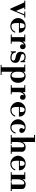

<svg xmlns="http://www.w3.org/2000/svg" viewBox="2390 -3199 1108 5958"><g transform="rotate(90 2944.0 -220.0)"><path d="M-15 -420V-450H253V-420ZM323 -420V-450H511V-420ZM234 13 31 -440H187L304.4 -167H309ZM234 13 414 -432H450L263 13Z M774 13Q722 13 676.5 -7Q631 -27 596.5 -61Q562 -95 543 -138Q524 -181 524 -228Q524 -286 554 -339.5Q584 -393 639 -427.5Q694 -462 768 -462Q828 -462 875.5 -438Q923 -414 950.5 -369.5Q978 -325 978 -264V-253H631V-283H837V-344Q837 -430 765 -430Q734 -430 715 -411Q696 -392 687.5 -346.5Q679 -301 679 -222Q679 -141 688 -97.5Q697 -54 719 -38Q741 -22 779 -22Q832 -22 875.5 -48Q919 -74 948 -138H981Q960 -69 904.5 -28Q849 13 774 13Z M1036 0V-30H1117V-420H1036V-450H1255V-373H1259Q1292 -429 1329 -445.5Q1366 -462 1395 -462Q1441 -462 1466 -438.5Q1491 -415 1491 -371Q1491 -328 1469.5 -308Q1448 -288 1416 -288Q1387 -288 1363.5 -305Q1340 -322 1340 -356Q1340 -376 1346.5 -385Q1353 -394 1353 -399Q1353 -401 1351.5 -402.5Q1350 -404 1345 -404Q1329 -404 1307.5 -383Q1286 -362 1270.5 -328Q1255 -294 1255 -254V-30H1320V0Z M1751 12Q1707 12 1667 -2Q1627 -16 1601 -39L1586 0H1557V-163H1590L1596 -134Q1606 -87 1643 -55.5Q1680 -24 1753 -24Q1800 -24 1823 -38.5Q1846 -53 1846 -82Q1846 -106 1824.5 -122.5Q1803 -139 1735 -152Q1688 -161 1650.5 -177.5Q1613 -194 1592 -224.5Q1571 -255 1571 -306Q1571 -383 1613.5 -422.5Q1656 -462 1734 -462Q1779 -462 1812 -450Q1845 -438 1858 -417L1869 -450H1895V-305H1860L1857 -320Q1846 -376 1819.5 -401Q1793 -426 1734 -426Q1688 -426 1664.5 -409.5Q1641 -393 1641 -367Q1641 -352 1649 -340Q1657 -328 1681 -317.5Q1705 -307 1752 -297Q1798 -287 1835 -270Q1872 -253 1893.5 -223.5Q1915 -194 1915 -144Q1915 -66 1870 -27Q1825 12 1751 12Z M2327 12Q2281 12 2246 -8Q2211 -28 2194 -58H2170L2190 -210Q2190 -115 2223.5 -71Q2257 -27 2306 -27Q2333.1 -27 2349.5 -43Q2366 -59 2373.5 -101.4Q2381 -143.9 2381 -223Q2381 -304 2373.5 -347.5Q2366 -391 2349 -407Q2332 -423 2305 -423Q2256 -423 2223 -379.2Q2190 -335.4 2190 -240L2170 -392H2194Q2211 -422 2246.5 -442Q2282 -462 2328 -462Q2383 -462 2430.5 -432.5Q2478 -403 2507 -349.5Q2536 -296 2536 -225Q2536 -154 2506.6 -100.5Q2477.2 -47 2429.6 -17.5Q2382 12 2327 12ZM1978 314V284H2290V314ZM2052 299V-434H2190V299ZM1971 -420V-450H2190V-420Z M2606 0V-30H2687V-420H2606V-450H2825V-373H2829Q2862 -429 2899 -445.5Q2936 -462 2965 -462Q3011 -462 3036 -438.5Q3061 -415 3061 -371Q3061 -328 3039.5 -308Q3018 -288 2986 -288Q2957 -288 2933.5 -305Q2910 -322 2910 -356Q2910 -376 2916.5 -385Q2923 -394 2923 -399Q2923 -401 2921.5 -402.5Q2920 -404 2915 -404Q2899 -404 2877.5 -383Q2856 -362 2840.5 -328Q2825 -294 2825 -254V-30H2890V0Z M3379 13Q3327 13 3281.5 -7Q3236 -27 3201.5 -61Q3167 -95 3148 -138Q3129 -181 3129 -228Q3129 -286 3159 -339.5Q3189 -393 3244 -427.5Q3299 -462 3373 -462Q3433 -462 3480.5 -438Q3528 -414 3555.5 -369.5Q3583 -325 3583 -264V-253H3236V-283H3442V-344Q3442 -430 3370 -430Q3339 -430 3320 -411Q3301 -392 3292.5 -346.5Q3284 -301 3284 -222Q3284 -141 3293 -97.5Q3302 -54 3324 -38Q3346 -22 3384 -22Q3437 -22 3480.5 -48Q3524 -74 3553 -138H3586Q3565 -69 3509.5 -28Q3454 13 3379 13Z M3913 13Q3861.9 13 3817.2 -7Q3772.5 -27 3738.4 -61Q3704.3 -95 3685.2 -137.5Q3666 -180 3666 -225.5Q3666 -270 3684.6 -312Q3703.2 -354 3736.3 -388Q3769.3 -422 3814.8 -442Q3860.3 -462 3914 -462Q3962.1 -462 4002.1 -446Q4042 -430 4066 -402.7Q4090 -375.4 4090 -339Q4090 -304 4067.5 -284.5Q4045.1 -265 4010.7 -265Q3979 -265 3959 -283Q3939 -301 3939 -331Q3939 -351 3946.5 -361Q3954 -371 3961 -378.8Q3968 -386.6 3968 -399Q3968 -414 3954.5 -422Q3941 -430 3918 -430Q3889 -430 3867 -413Q3845 -396 3833 -349Q3821 -302 3821 -210Q3821 -135.7 3830.7 -94.4Q3840.4 -53.1 3862.7 -37.1Q3885 -21 3922 -21Q3976 -21 4013.5 -51Q4051 -81 4078 -148H4111Q4090.8 -76 4040.2 -31.5Q3989.6 13 3913 13Z M4536 -15V-358Q4536 -393 4524 -405.5Q4512 -418 4492 -418Q4459.1 -418 4431.5 -391Q4403.9 -364 4388 -317.5Q4372 -271 4372 -212L4352 -367.1H4375.7Q4396 -411 4433.5 -436.5Q4471 -462 4528 -462Q4594 -462 4634 -430.5Q4674 -399 4674 -353V-15ZM4153 0V-30H4437V0ZM4468 0V-30H4737V0ZM4234 -15V-738H4372V-15ZM4153 -724V-754H4372V-724Z M5047 13Q4995 13 4949.5 -7Q4904 -27 4869.5 -61Q4835 -95 4816 -138Q4797 -181 4797 -228Q4797 -286 4827 -339.5Q4857 -393 4912 -427.5Q4967 -462 5041 -462Q5101 -462 5148.5 -438Q5196 -414 5223.5 -369.5Q5251 -325 5251 -264V-253H4904V-283H5110V-344Q5110 -430 5038 -430Q5007 -430 4988 -411Q4969 -392 4960.5 -346.5Q4952 -301 4952 -222Q4952 -141 4961 -97.5Q4970 -54 4992 -38Q5014 -22 5052 -22Q5105 -22 5148.5 -48Q5192 -74 5221 -138H5254Q5233 -69 5177.5 -28Q5122 13 5047 13Z M5692 -15V-368Q5692 -418 5647 -418Q5614.4 -418 5587.2 -391Q5560 -364 5544 -317.5Q5528 -271 5528 -212L5508 -367.1H5531.8Q5552 -411 5589.5 -436.5Q5627 -462 5685 -462Q5750 -462 5790 -430.5Q5830 -399 5830 -353V-15ZM5309 0V-30H5593V0ZM5390 -15V-434H5528V-15ZM5624 0V-30H5893V0ZM5309 -420V-450H5528V-420Z"/></g></svg>

Font: Libre Bodoni
Style: Regular
Weight: 400
Designer: Pablo Impallari, Rodrigo Fuenzalida
Foundry: Impallari Type
Version: Version 2.005;gftools[0.9.23]